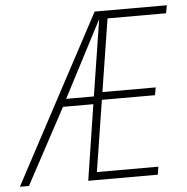

<svg xmlns="http://www.w3.org/2000/svg" viewBox="-88 -750 778 800"><g transform="rotate(-5 301.0 -350.0)"><path d="M249 0 298 -316H171L1 0H-37L337 -700H639L633 -667H388L340 -363H563L557 -331H335L288 -33H545L540 0ZM187 -348H303L353 -667Z"/></g></svg>

Font: Georama SemiCondensed ExtraLight
Style: Italic
Weight: 200
Width: 4
Italic angle: -9°
Designer: Jean-Baptiste Levee
Foundry: Production Type
Version: Version 1.000